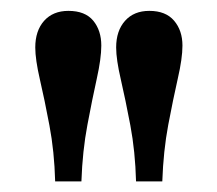

<svg xmlns="http://www.w3.org/2000/svg" viewBox="-20 -842 410 362"><path d="M236.5 -500Q235 -556.5 225.8 -605.5Q216.5 -654.5 207.8 -692.2Q199 -730 199 -752.5Q199 -784 215.8 -802.8Q232.5 -821.5 261.5 -821.5Q292.5 -821.5 308.2 -803Q324 -784.5 324 -756Q324 -732 315.2 -693.8Q306.5 -655.5 297.2 -606.5Q288 -557.5 286 -500ZM84 -500Q82.5 -556.5 73.2 -605.5Q64 -654.5 55.2 -692.2Q46.5 -730 46.5 -752.5Q46.5 -784 63.2 -802.8Q80 -821.5 109 -821.5Q140.5 -821.5 155.8 -803Q171 -784.5 171 -756Q171 -732 162.5 -693.8Q154 -655.5 144.8 -606.5Q135.5 -557.5 133.5 -500Z"/></svg>

Font: Libre Caslon Text
Style: Bold
Weight: 700
Designer: Pablo Impallari, Rodrigo Fuenzalida, Katja Schimmel
Foundry: Pablo Impallari, Rodrigo Fuenzalida
Version: Version 2.000